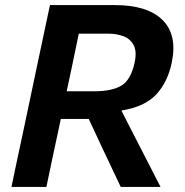

<svg xmlns="http://www.w3.org/2000/svg" viewBox="-20 -733 724 753"><path d="M25 0Q37 -58.5 48.5 -112.2Q60 -166 74.5 -233.5L125 -473Q140 -543 151.5 -598.2Q163 -653.5 176 -713H431Q559 -713 617.8 -654.2Q676.5 -595.5 653.5 -487Q637 -409.5 592 -361.8Q547 -314 456 -299.5L503.5 -206.5Q520.5 -173.5 539.8 -136Q559 -98.5 577.2 -63Q595.5 -27.5 609.5 0H453.5Q433 -43 414.5 -82.2Q396 -121.5 377.5 -160.5L328 -266.5H218.5L211.5 -233.5Q197 -166 185.5 -112.2Q174 -58.5 162 0ZM405.5 -601H289Q282 -566.5 274.5 -530.8Q267 -495 258.5 -454.5L241.5 -375H349.5Q420 -375 456.8 -397.8Q493.5 -420.5 508 -487.5Q517.5 -532.5 503.5 -557.2Q489.5 -582 462.5 -591.5Q435.5 -601 405.5 -601Z"/></svg>

Font: Commissioner SemiBold
Style: Italic
Weight: 600
Italic angle: -12°
Designer: Kostas Bartsokas
Foundry: Kostas Bartsokas
Version: Version 1.000; ttfautohint (v1.8.3)